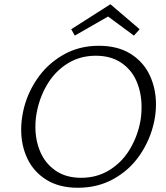

<svg xmlns="http://www.w3.org/2000/svg" viewBox="-20 -880 783 906"><path d="M80 -268Q80 -311 89 -353Q106 -435 154 -506Q202 -577 277 -620.5Q352 -664 446 -664Q535 -664 595.5 -626.5Q656 -589 686 -526Q716 -463 716 -387Q716 -346 707 -304Q689 -221 641 -150Q593 -79 517.5 -36.5Q442 6 348 6Q260 6 200 -31Q140 -68 110 -130Q80 -192 80 -268ZM640 -296Q648 -331 648 -375Q648 -441 624.5 -496Q601 -551 552 -584Q503 -617 432 -617Q359 -617 301.5 -582Q244 -547 207.5 -489Q171 -431 156 -362Q147 -322 147 -282Q147 -216 171 -161.5Q195 -107 243.5 -74Q292 -41 363 -41Q436 -41 494 -76Q552 -111 588.5 -169Q625 -227 640 -296ZM612 -712 490 -802 333 -712 316 -742 501 -860 639 -742Z"/></svg>

Font: Ysabeau Semilight
Style: Italic
Weight: 300
Italic angle: -12°
Designer: Christian Thalmann (Catharsis Fonts)
Version: Version 0.003